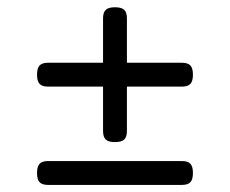

<svg xmlns="http://www.w3.org/2000/svg" viewBox="-20 -570 640 534"><path d="M333 -519V-395.5H485.8Q502.4 -395.5 509.5 -387.9Q516.6 -380.4 516.6 -362.3Q516.6 -344.2 509.5 -336.7Q502.4 -329.1 485.8 -329.1H333V-205.6Q333 -189 325.4 -181.9Q317.9 -174.8 299.8 -174.8Q281.7 -174.8 274.2 -181.9Q266.6 -189 266.6 -205.6V-329.1H113.8Q97.2 -329.1 90.1 -336.7Q83 -344.2 83 -362.3Q83 -380.4 90.1 -387.9Q97.2 -395.5 113.8 -395.5H266.6V-519Q266.6 -535.6 274.2 -542.7Q281.7 -549.8 299.8 -549.8Q317.9 -549.8 325.4 -542.7Q333 -535.6 333 -519ZM516.6 -88.9Q516.6 -70.8 509.5 -63.2Q502.4 -55.7 485.8 -55.7H113.8Q97.2 -55.7 90.1 -63.2Q83 -70.8 83 -88.9Q83 -106.9 90.1 -114.5Q97.2 -122.1 113.8 -122.1H485.8Q502.4 -122.1 509.5 -114.5Q516.6 -106.9 516.6 -88.9Z"/></svg>

Font: Courier Prime
Style: Regular
Weight: 400
Designer: Alan Dague-Greene, Quote-Unquote Apps
Foundry: Quote-Unquote Apps
Version: Version 3.018